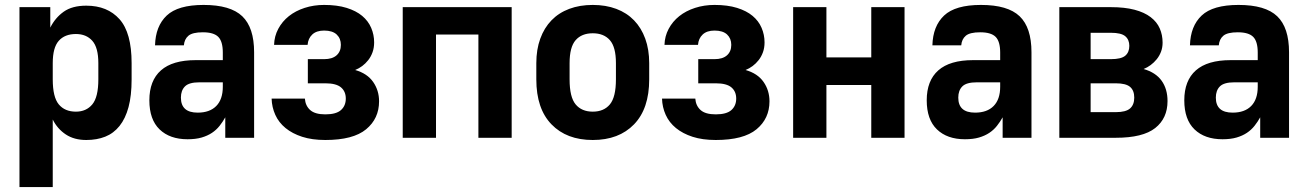

<svg xmlns="http://www.w3.org/2000/svg" viewBox="-20 -559 5304 779"><path d="M59 -530H184V-447Q204 -487 238.5 -511.5Q273 -536 330 -536Q416 -536 465 -481Q514 -426 514 -303V-237Q514 -171 501.5 -124.5Q489 -78 465 -48Q441 -18 407 -4.5Q373 9 330 9Q281 9 247 -13.5Q213 -36 194 -74V200H59ZM288 -106Q330 -106 354.5 -135.5Q379 -165 379 -237V-303Q379 -366 354.5 -393.5Q330 -421 288 -421Q243 -421 218.5 -393.5Q194 -366 194 -303V-237Q194 -165 218.5 -135.5Q243 -106 288 -106Z M741 6Q669 6 627.5 -34Q586 -74 586 -152Q586 -232 633 -273.5Q680 -315 774 -315H884V-346Q884 -391 865.5 -409.5Q847 -428 803 -428Q761 -428 744.5 -414Q728 -400 726 -375H609Q611 -453 656.5 -496Q702 -539 806 -539Q915 -539 963 -493Q1011 -447 1011 -347V0H894V-83Q884 -65 871 -48.5Q858 -32 840 -20Q822 -8 798 -1Q774 6 741 6ZM782 -102Q831 -102 857.5 -129Q884 -156 884 -207V-225H789Q747 -225 730.5 -208.5Q714 -192 714 -163Q714 -102 782 -102Z M1300 9Q1246 9 1206 -4Q1166 -17 1138.5 -39.5Q1111 -62 1097 -93Q1083 -124 1082 -159H1217Q1219 -130 1238.5 -112.5Q1258 -95 1300 -95Q1344 -95 1363.5 -112.5Q1383 -130 1383 -159Q1383 -188 1363.5 -204.5Q1344 -221 1300 -221H1229V-319H1295Q1328 -319 1345.5 -334.5Q1363 -350 1363 -377Q1363 -403 1346 -419Q1329 -435 1295 -435Q1264 -435 1247 -419Q1230 -403 1228 -377H1092Q1093 -412 1109 -442Q1125 -472 1152 -493.5Q1179 -515 1216 -527Q1253 -539 1295 -539Q1348 -539 1386.5 -527Q1425 -515 1449.5 -494.5Q1474 -474 1486 -446Q1498 -418 1498 -387Q1498 -365 1491.5 -347Q1485 -329 1474 -315Q1463 -301 1449.5 -291Q1436 -281 1421 -275Q1470 -261 1494 -226.5Q1518 -192 1518 -148Q1518 -78 1465.5 -34.5Q1413 9 1300 9Z M1614 -530H2056V0H1921V-419H1749V0H1614Z M2385 9Q2279 9 2217.5 -54.5Q2156 -118 2156 -237V-303Q2156 -358 2172 -402Q2188 -446 2217.5 -476.5Q2247 -507 2289.5 -523Q2332 -539 2385 -539Q2438 -539 2480.5 -523Q2523 -507 2552.5 -476.5Q2582 -446 2598 -402Q2614 -358 2614 -303V-237Q2614 -118 2552.5 -54.5Q2491 9 2385 9ZM2385 -106Q2430 -106 2454.5 -135.5Q2479 -165 2479 -237V-303Q2479 -368 2454.5 -396Q2430 -424 2385 -424Q2340 -424 2315.5 -396Q2291 -368 2291 -303V-237Q2291 -165 2315.5 -135.5Q2340 -106 2385 -106Z M2884 9Q2830 9 2790 -4Q2750 -17 2722.5 -39.5Q2695 -62 2681 -93Q2667 -124 2666 -159H2801Q2803 -130 2822.5 -112.5Q2842 -95 2884 -95Q2928 -95 2947.5 -112.5Q2967 -130 2967 -159Q2967 -188 2947.5 -204.5Q2928 -221 2884 -221H2813V-319H2879Q2912 -319 2929.5 -334.5Q2947 -350 2947 -377Q2947 -403 2930 -419Q2913 -435 2879 -435Q2848 -435 2831 -419Q2814 -403 2812 -377H2676Q2677 -412 2693 -442Q2709 -472 2736 -493.5Q2763 -515 2800 -527Q2837 -539 2879 -539Q2932 -539 2970.5 -527Q3009 -515 3033.5 -494.5Q3058 -474 3070 -446Q3082 -418 3082 -387Q3082 -365 3075.5 -347Q3069 -329 3058 -315Q3047 -301 3033.5 -291Q3020 -281 3005 -275Q3054 -261 3078 -226.5Q3102 -192 3102 -148Q3102 -78 3049.5 -34.5Q2997 9 2884 9Z M3198 -530H3333V-326H3515V-530H3650V0H3515V-214H3333V0H3198Z M3895 6Q3823 6 3781.5 -34Q3740 -74 3740 -152Q3740 -232 3787 -273.5Q3834 -315 3928 -315H4038V-346Q4038 -391 4019.5 -409.5Q4001 -428 3957 -428Q3915 -428 3898.5 -414Q3882 -400 3880 -375H3763Q3765 -453 3810.5 -496Q3856 -539 3960 -539Q4069 -539 4117 -493Q4165 -447 4165 -347V0H4048V-83Q4038 -65 4025 -48.5Q4012 -32 3994 -20Q3976 -8 3952 -1Q3928 6 3895 6ZM3936 -102Q3985 -102 4011.5 -129Q4038 -156 4038 -207V-225H3943Q3901 -225 3884.5 -208.5Q3868 -192 3868 -163Q3868 -102 3936 -102Z M4278 -530H4487Q4543 -530 4583 -519.5Q4623 -509 4648.5 -489.5Q4674 -470 4685.5 -443.5Q4697 -417 4697 -386Q4697 -366 4690.5 -349Q4684 -332 4673 -318.5Q4662 -305 4648.5 -295Q4635 -285 4620 -279Q4669 -265 4693 -231.5Q4717 -198 4717 -149Q4717 -79 4667 -39.5Q4617 0 4507 0H4278ZM4507 -104Q4548 -104 4565 -119Q4582 -134 4582 -163Q4582 -192 4565 -206.5Q4548 -221 4507 -221H4405V-104ZM4487 -319Q4529 -319 4545.5 -333Q4562 -347 4562 -373Q4562 -398 4545.5 -412Q4529 -426 4487 -426H4405V-319Z M4940 6Q4868 6 4826.5 -34Q4785 -74 4785 -152Q4785 -232 4832 -273.5Q4879 -315 4973 -315H5083V-346Q5083 -391 5064.5 -409.5Q5046 -428 5002 -428Q4960 -428 4943.5 -414Q4927 -400 4925 -375H4808Q4810 -453 4855.5 -496Q4901 -539 5005 -539Q5114 -539 5162 -493Q5210 -447 5210 -347V0H5093V-83Q5083 -65 5070 -48.5Q5057 -32 5039 -20Q5021 -8 4997 -1Q4973 6 4940 6ZM4981 -102Q5030 -102 5056.5 -129Q5083 -156 5083 -207V-225H4988Q4946 -225 4929.5 -208.5Q4913 -192 4913 -163Q4913 -102 4981 -102Z"/></svg>

Font: 
Style: 㨦
Weight: 700
Designer: A.Korolkova, Vitaly Kuzmin
Foundry: ParaType Ltd
Version: Version 2.000